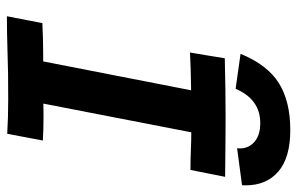

<svg xmlns="http://www.w3.org/2000/svg" viewBox="-176 -705 883 571"><g transform="rotate(90 265.5 -419.5)"><path d="M346.2 -752Q275.4 -752 244.1 -678.7L140.1 -693.4Q172.9 -773.4 227.3 -807.4Q281.7 -841.3 366.7 -841.3Q448.7 -841.3 490 -805.9Q531.2 -770.5 531.2 -708.5Q531.2 -707 531 -703.4Q530.8 -699.7 530.8 -697.8L420.9 -683.1Q421.4 -686 421.4 -691.4Q421.4 -717.8 401.6 -734.9Q381.8 -752 346.2 -752ZM153.3 -646.5Q249 -648.9 326.2 -648.9Q386.2 -648.9 505.9 -647.5Q502.4 -630.4 495.6 -595.9Q488.8 -561.5 485.4 -544.4Q453.6 -544.4 424.3 -545.7Q395 -546.9 373.5 -546.9Q359.4 -473.6 330.8 -326.9Q302.2 -180.2 288.1 -106.9Q298.8 -106.9 307.1 -107.2Q315.4 -107.4 328.1 -107.4Q364.7 -107.4 397.9 -105.5Q394.5 -87.9 387.9 -52.5Q381.3 -17.1 377.9 0.5Q328.6 -2.4 275.9 -2.4Q265.1 -2.4 240.2 -2.2Q215.3 -2 200.2 -2Q187 -2 129.2 -0.2Q71.3 1.5 28.3 1.5L48.8 -104Q101.1 -106.4 137.2 -106.4H162.6Q176.8 -179.7 205.6 -326.4Q234.4 -473.1 248.5 -546.4Q178.2 -545.4 136.2 -543Q139.2 -560.1 144.8 -594.5Q150.4 -628.9 153.3 -646.5Z"/></g></svg>

Font: Fantasque Sans Mono
Style: Bold Italic
Weight: 700
Italic angle: -11°
Monospace: yes
Designer: Jany Belluz
Version: Version 1.7.1